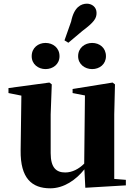

<svg xmlns="http://www.w3.org/2000/svg" viewBox="-20 -1005 731 1042"><path d="M404 -700C404 -656 441 -630 480 -630C520 -630 555 -656 555 -700C555 -746 520 -772 480 -772C441 -772 404 -746 404 -700ZM427 -837C491 -885 504 -905 504 -935C504 -968 477 -985 452 -985C421 -985 382 -968 366 -888L330 -786L351 -773ZM227 -630C267 -630 303 -656 303 -700C303 -746 267 -772 227 -772C188 -772 152 -746 152 -700C152 -656 188 -630 227 -630ZM600 -34V-384L604 -547L591 -557L374 -522V-500L441 -487L437 -117C408 -88 372 -69 334 -69C286 -69 255 -94 255 -174V-384L261 -547L248 -557L26 -527V-500L96 -486L92 -189C90 -37 153 17 253 17C326 17 392 -28 438 -86L443 14L663 1V-29Z"/></svg>

Font: Noto Serif TC Black
Style: Regular
Weight: 900
Version: Version 1.001;PS 1.001;hotconv 16.6.54;makeotf.lib2.5.65590